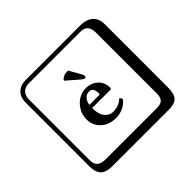

<svg xmlns="http://www.w3.org/2000/svg" viewBox="-209 -1030 1517 1517"><g transform="rotate(-45 550.0 -271.0)"><path d="M537 -568 594 -467Q600 -453 600 -445Q600 -439 596 -435.5Q592 -432 587 -432Q577 -432 558 -448L458 -535L460 -544Q467 -552 484 -561Q501 -570 520 -570Q530 -570 537 -568ZM463 -259H570Q581 -259 581 -269Q581 -307 569 -321.5Q557 -336 534 -336Q529 -336 523.5 -335Q518 -334 510.5 -331Q503 -328 496 -322.5Q489 -317 482.5 -309Q476 -301 471 -288Q466 -275 463 -259ZM666 -129Q682 -120 682 -103Q660 -73 621.5 -54.5Q583 -36 543 -36Q462 -36 414 -81Q366 -126 366 -193Q366 -247 393.5 -289.5Q421 -332 459 -352.5Q497 -373 534 -373Q581 -373 614.5 -352Q648 -331 662 -302Q676 -273 676 -239Q676 -226 663 -226H461Q461 -154 490 -120.5Q519 -87 558 -87Q627 -87 666 -129ZM249 -718Q204 -718 180 -694Q156 -670 156 -625V53Q156 97 179.5 116.5Q203 136 249 136H821Q866 136 885 117Q904 98 904 53V-625Q904 -671 884.5 -694.5Q865 -718 821 -718ZM1000 84Q1000 153 973.5 182.5Q947 212 881 212H249Q181 212 150.5 181.5Q120 151 120 84V-625Q120 -687 154 -720.5Q188 -754 249 -754H851Q897 -754 929.5 -741Q962 -728 981 -698.5Q1000 -669 1000 -625Z"/></g></svg>

Font: Libertinus Keyboard
Style: Regular
Weight: 700
Designer: Philipp H. Poll
Foundry: Khaled Hosny
Version: Version 6.7